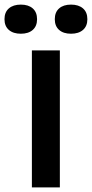

<svg xmlns="http://www.w3.org/2000/svg" viewBox="-76 -814 400 834"><path d="M62.5 0V-595H184V0ZM232.5 -667.5Q199.5 -667.5 180.8 -684Q162 -700.5 162 -730.5Q162 -761 180.8 -777.5Q199.5 -794 232.5 -794Q265.5 -794 284.5 -777.5Q303.5 -761 303.5 -730.5Q303.5 -700.5 284.5 -684Q265.5 -667.5 232.5 -667.5ZM14.5 -667.5Q-18.5 -667.5 -37.5 -684Q-56.5 -700.5 -56.5 -730.5Q-56.5 -761 -37.5 -777.5Q-18.5 -794 14.5 -794Q47.5 -794 66.2 -777.5Q85 -761 85 -730.5Q85 -700.5 66.2 -684Q47.5 -667.5 14.5 -667.5Z"/></svg>

Font: Encode Sans SC Condensed SemiBold
Style: Regular
Weight: 600
Width: 3
Designer: Multiple Designers
Foundry: Impallari Type
Version: Version 3.002